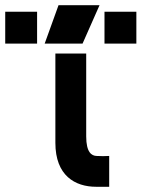

<svg xmlns="http://www.w3.org/2000/svg" viewBox="-153 -705 542 735"><path d="M215 10H265V-108C249 -107 235 -107 216 -108C198 -109 177 -121 177 -183V-500H59V-158C59 -33 134 10 215 10ZM-133 -538H-11V-660H-133ZM18 -538H163L228 -685H71ZM247 -538H369V-660H247Z"/></svg>

Font: Fervojo
Style: Bold
Weight: 700
Designer: kohakuno
Version: ver.1.0